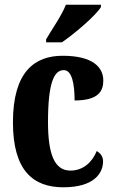

<svg xmlns="http://www.w3.org/2000/svg" viewBox="-20 -786 488 816"><path d="M176 -619V-606H243C300 -645 388 -721 409 -756V-766H260C243 -721 201 -662 176 -619ZM249 10C382 10 418 -52 418 -100C418 -121 407 -135 391 -144C372 -97 334 -61 279 -61C211 -61 184 -132 184 -267C184 -438 211 -488 251 -488C286 -488 297 -429 297 -359C401 -359 419 -401 419 -444C419 -501 373 -549 246 -549C128 -549 35 -482 35 -266C35 -61 121 10 249 10Z"/></svg>

Font: Noto Serif Armenian ExtraCondensed ExtraBold
Style: Regular
Weight: 800
Width: 2
Designer: Monotype Design Team
Foundry: Monotype Imaging Inc.
Version: Version 2.008